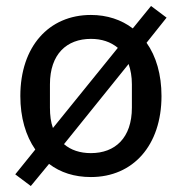

<svg xmlns="http://www.w3.org/2000/svg" viewBox="-20 -580 608 642"><path d="M83 42 144 -32C182 -3 229 12 284 12C425 12 520 -94 520 -259C520 -331 502 -392 470 -437L537 -521L485 -560L424 -485C386 -514 338 -530 284 -530C143 -530 48 -424 48 -259C48 -187 66 -126 98 -80L31 3ZM284 -68C248 -68 217 -78 194 -98L410 -366C417 -346 421 -324 421 -298V-220C421 -119 365 -68 284 -68ZM147 -220V-298C147 -399 203 -450 284 -450C320 -450 350 -440 374 -420L157 -152C150 -171 147 -194 147 -220Z"/></svg>

Font: IBM Plex Thai Looped Text
Style: Regular
Weight: 450
Designer: Mike Abbink, Paul van der Laan, Pieter van Rosmalen, Ben Mitchell, Mark Frömberg
Foundry: Bold Monday
Version: Version 1.0